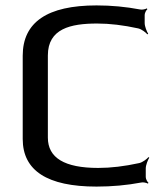

<svg xmlns="http://www.w3.org/2000/svg" viewBox="-20 -680 604 710"><path d="M339 -593C386 -593 436 -587 491 -575C504 -572 519 -560 525 -553L528 -555C523 -563 515 -582 515 -595V-625C515 -632 521 -643 525 -646L523 -649C518 -646 505 -643 498 -645C445 -655 392 -660 337 -660C155 -660 64 -598 64 -474V-166C64 -49 155 10 337 10C394 10 449 5 502 -5C509 -7 522 -4 527 -1L529 -4C525 -7 519 -18 519 -25V-57C519 -70 527 -89 532 -97L529 -99C523 -92 508 -80 495 -77C440 -65 390 -59 343 -59C219 -59 157 -96 157 -171V-475C157 -574 241 -593 339 -593Z"/></svg>

Font: Gamestation Storm
Style: Regular
Weight: 400
Designer: Jonas Hecksher
Foundry: Jonas Hecksher, Playtypeª, e-types AS
Version: Version 1.003